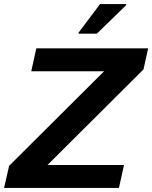

<svg xmlns="http://www.w3.org/2000/svg" viewBox="-24 -926 750 946"><path d="M-4 0 21 -109 489 -575H130L155 -688H706L683 -584L210 -113H587L562 0ZM363 -760V-765L469 -906H598V-901L453 -760Z"/></svg>

Font: Saira SemiExpanded SemiBold
Style: Italic
Weight: 600
Width: 6
Italic angle: -12°
Designer: Hector Gatti with collaboration of the Omnibus-Type team
Foundry: Omnibus-Type
Version: Version 1.101